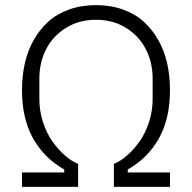

<svg xmlns="http://www.w3.org/2000/svg" viewBox="-20 -730 749 750"><path d="M65.9 0V-56.2H231V-67.9Q152.8 -111.8 109.4 -189.2Q65.9 -266.6 65.9 -377.9Q65.9 -433.1 76.9 -482.2Q87.9 -531.2 111.3 -573Q134.8 -614.7 168.5 -645.3Q202.1 -675.8 250 -692.9Q297.9 -710 355 -710Q412.1 -710 460 -692.9Q507.8 -675.8 541.5 -645.3Q575.2 -614.7 598.6 -573Q622.1 -531.2 633.1 -482.2Q644 -433.1 644 -377.9Q644 -266.6 600.6 -189.2Q557.1 -111.8 479 -67.9V-56.2H644V0H424.8V-89.8Q451.2 -100.6 477.3 -123.5Q503.4 -146.5 525.9 -178.5Q548.3 -210.4 562.3 -253.7Q576.2 -296.9 576.2 -342.8V-423.8Q576.2 -485.4 550 -537.1Q523.9 -588.9 472.7 -620.8Q421.4 -652.8 355 -652.8Q288.6 -652.8 237.3 -620.8Q186 -588.9 159.9 -537.1Q133.8 -485.4 133.8 -423.8V-342.8Q133.8 -296.9 147.7 -253.7Q161.6 -210.4 184.1 -178.5Q206.5 -146.5 232.7 -123.5Q258.8 -100.6 285.2 -89.8V0Z"/></svg>

Font: Anuphan Light
Style: Regular
Weight: 300
Designer: Mike Abbink, Paul van der Laan, Pieter van Rosmalen, Mint Tantisuwanna
Foundry: Bold Monday; Cadson Demak
Version: Version 3.002;hotconv 1.0.109;makeotfexe 2.5.65596